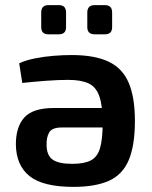

<svg xmlns="http://www.w3.org/2000/svg" viewBox="-20 -718 594 750"><path d="M267 12Q148 12 95.5 -30Q43 -72 42 -154Q42 -223 75.5 -259.5Q109 -296 189 -296H461V-220H221Q183 -220 172 -200.5Q161 -181 162 -152Q162 -112 185 -95Q208 -78 262 -78Q308 -78 334 -91Q360 -104 370.5 -138.5Q381 -173 381 -237Q381 -305 368 -342Q355 -379 325.5 -392.5Q296 -406 246 -406Q209 -406 161 -402.5Q113 -399 67 -394L55 -471Q82 -483 117 -490Q152 -497 189.5 -500Q227 -503 260 -503Q350 -503 404.5 -477Q459 -451 483 -394Q507 -337 507 -246Q507 -150 483 -93Q459 -36 406 -12Q353 12 267 12ZM390 -698Q418 -698 418 -669V-612Q418 -584 390 -584H350Q321 -584 321 -612V-669Q321 -698 350 -698ZM210 -698Q238 -698 238 -669V-612Q238 -584 210 -584H169Q141 -584 141 -612V-669Q141 -698 169 -698Z"/></svg>

Font: Exo 2 SemiBold
Style: Regular
Weight: 600
Designer: Natanael Gama
Foundry: Natanael Gama
Version: Version 2.010